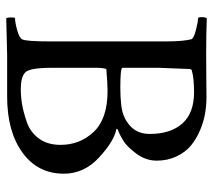

<svg xmlns="http://www.w3.org/2000/svg" viewBox="-54 -629 686 618"><g transform="rotate(90 289.0 -320.0)"><path d="M446.3 -171.9Q446.3 -234.4 404.3 -278.8Q362.3 -323.2 272.5 -323.2Q251 -323.2 202.1 -319.3Q198.2 -307.6 198.2 -287.1V-144.5Q198.2 -70.3 213.9 -57.6Q228.5 -43.9 266.6 -43.9Q291 -43.9 314.9 -47.9Q338.9 -51.8 372.1 -63Q405.3 -74.2 425.8 -102.1Q446.3 -129.9 446.3 -171.9ZM113.3 -139.6V-508.8Q113.3 -566.4 106.4 -592.8Q103.5 -600.6 77.6 -607.4Q51.8 -614.3 39.1 -614.3Q35.2 -614.3 35.2 -626Q35.2 -638.7 39.1 -642.6Q89.8 -640.6 155.3 -640.6Q205.1 -640.6 236.8 -641.1Q268.6 -641.6 293 -641.6Q318.4 -641.6 344.7 -637.2Q371.1 -632.8 398.9 -621.1Q426.8 -609.4 448.2 -591.8Q469.7 -574.2 483.4 -545.4Q497.1 -516.6 497.1 -481.4Q497.1 -446.3 474.6 -416Q452.1 -385.7 433.1 -374Q414.1 -362.3 400.4 -357.4Q392.6 -354.5 395.5 -351.6Q433.6 -344.7 486.3 -296.4Q539.1 -248 539.1 -182.6Q539.1 -98.6 471.2 -49.3Q403.3 0 291 0H157.2L39.1 2.9Q36.1 0 36.1 -12.7Q36.1 -25.4 39.1 -25.4Q51.8 -25.4 76.7 -32.2Q101.6 -39.1 106.4 -47.9Q113.3 -59.6 113.3 -139.6ZM317.4 -367.2Q357.4 -371.1 384.3 -395Q411.1 -418.9 411.1 -459Q411.1 -526.4 377.4 -564Q343.8 -601.6 277.3 -601.6Q232.4 -601.6 208 -594.7Q202.1 -593.8 202.1 -585.9L198.2 -487.3V-371.1Q198.2 -364.3 262.7 -364.3Q293.9 -364.3 317.4 -367.2Z"/></g></svg>

Font: Crimson Text
Style: Regular
Weight: 400
Version: Version 0.13